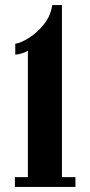

<svg xmlns="http://www.w3.org/2000/svg" viewBox="-20 -741 358 761"><path d="M39 0V-39H90.5V-540.5Q83 -534.5 67.8 -529.8Q52.5 -525 40.5 -524.5V-567.5Q63.5 -571 95.8 -591.5Q128 -612 154.5 -645.2Q181 -678.5 187 -721H225.5V-39H279V0Z"/></svg>

Font: Imbue 10pt ExtraBold
Style: Regular
Weight: 800
Designer: Tyler Finck
Foundry: Etcetera Type Company
Version: Version 1.102; ttfautohint (v1.8.3)